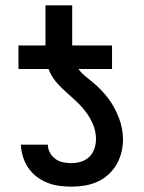

<svg xmlns="http://www.w3.org/2000/svg" viewBox="-20 -690 540 718"><path d="M49 -432V-520H150V-670H250V-520H399V-432ZM248 8Q225 8 202 5Q179 2 157.5 -6.5Q136 -15 117.5 -29Q99 -43 86 -62Q73 -81 66 -103.5Q59 -126 58 -149H159Q159 -133 167 -118.5Q175 -104 188 -95Q201 -86 216.5 -83Q232 -80 248 -80Q266 -80 283.5 -85.5Q301 -91 314 -103.5Q327 -116 333 -134Q339 -152 339 -170Q339 -196 329.5 -220.5Q320 -245 305 -266Q290 -287 271.5 -305Q253 -323 233.5 -340Q214 -357 196 -376.5Q178 -396 167 -419Q156 -442 153 -468Q150 -494 150 -520H250Q250 -499 253.5 -478.5Q257 -458 268 -440Q279 -422 295 -408.5Q311 -395 327 -382Q343 -369 357.5 -354Q372 -339 384.5 -322.5Q397 -306 407 -287.5Q417 -269 424.5 -249.5Q432 -230 436 -209.5Q440 -189 440 -169Q440 -144 434 -120Q428 -96 415.5 -74.5Q403 -53 384.5 -36.5Q366 -20 343.5 -10Q321 0 296.5 4Q272 8 248 8Z"/></svg>

Font: Zed Mono Semibold
Style: Regular
Weight: 600
Monospace: yes
Designer: Belleve Invis
Foundry: Belleve Invis
Version: Version 1.0.0; ttfautohint (v1.8.4)